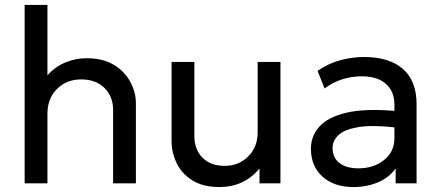

<svg xmlns="http://www.w3.org/2000/svg" viewBox="-20 -740 1774 775"><path d="M79.5 0V-720H171.5V-436.5Q203.5 -471.5 244.5 -488.2Q285.5 -505 329.5 -505Q396 -505 440 -478Q484 -451 506.2 -409.2Q528.5 -367.5 528.5 -323V0H436.5V-296.5Q436.5 -351 401.5 -385.2Q366.5 -419.5 307.5 -419.5Q249 -419.5 210.2 -381.2Q171.5 -343 171.5 -280.5V0Z M865.5 15Q800 15 757.2 -11.5Q714.5 -38 693.5 -80.5Q672.5 -123 672.5 -171.5V-490H764.5V-191Q764.5 -137 797 -103.8Q829.5 -70.5 887.5 -70.5Q943 -70.5 981.5 -108.2Q1020 -146 1020 -206.5V-490H1112V0H1027.5V-60Q965.5 15 865.5 15Z M1406.5 15Q1328.5 15 1281.8 -27Q1235 -69 1235 -140Q1235 -190.5 1269 -228.8Q1303 -267 1377.2 -284.8Q1451.5 -302.5 1572 -292.5V-318.5Q1572 -370.5 1538 -401.2Q1504 -432 1439.5 -432Q1400.5 -432 1362.5 -420.2Q1324.5 -408.5 1290 -383L1262 -454Q1307 -485 1355.5 -497.5Q1404 -510 1449 -510Q1550.5 -510 1606 -462Q1661.5 -414 1661.5 -319V0H1577V-60Q1551 -23.5 1506 -4.2Q1461 15 1406.5 15ZM1322.5 -142.5Q1322.5 -103.5 1350.2 -82Q1378 -60.5 1426.5 -60.5Q1488.5 -60.5 1530.2 -94Q1572 -127.5 1572 -181.5V-226Q1481.5 -236 1426.8 -227Q1372 -218 1347.2 -195.5Q1322.5 -173 1322.5 -142.5Z"/></svg>

Font: Geologica Light
Style: Regular
Weight: 300
Designer: Sindre Bremnes, Frode Helland
Foundry: Monokrom Skriftforlag AS
Version: Version 1.010; ttfautohint (v1.8.4.7-5d5b);gftools[0.9.28]